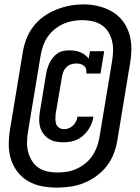

<svg xmlns="http://www.w3.org/2000/svg" viewBox="-20 -780 640 877"><path d="M272 -130Q254 -130 236.5 -133Q219 -136 204.5 -145Q190 -154 179.5 -167.5Q169 -181 164 -197Q159 -213 159 -231.5Q159 -250 162 -268L190 -439Q192 -452 196 -465.5Q200 -479 206 -492Q212 -505 221.5 -516.5Q231 -528 242.5 -536Q254 -544 268 -547Q282 -550 296 -550Q309 -550 322 -548Q335 -546 346.5 -541.5Q358 -537 368 -529.5Q378 -522 385 -512L391 -546H456L439 -444H374Q376 -454 373.5 -463.5Q371 -473 364 -479Q357 -485 347.5 -487.5Q338 -490 328 -490Q316 -490 304 -486Q292 -482 283 -473Q274 -464 269.5 -452.5Q265 -441 263 -429L234 -258Q233 -246 233 -234.5Q233 -223 237 -212.5Q241 -202 251 -196Q261 -190 272 -190Q283 -190 294 -194Q305 -198 313.5 -206.5Q322 -215 327 -225Q332 -235 334 -247H407Q403 -223 391.5 -201Q380 -179 361.5 -162Q343 -145 319.5 -137.5Q296 -130 272 -130ZM240 77Q205 77 171 70.5Q137 64 108.5 47.5Q80 31 60 5Q40 -21 30 -53Q20 -85 20 -120Q20 -155 26 -190L84 -541Q89 -572 100.5 -602Q112 -632 132 -658.5Q152 -685 179.5 -704.5Q207 -724 237 -736Q267 -748 298 -754Q329 -760 361 -760Q396 -760 429 -752Q462 -744 491 -727.5Q520 -711 540 -685Q560 -659 570 -627Q580 -595 580 -560Q580 -525 574 -490L516 -139Q511 -108 499.5 -78Q488 -48 468 -22Q448 4 420.5 24Q393 44 363 56Q333 68 301.5 72.5Q270 77 240 77ZM241 8Q264 8 286 4.5Q308 1 329 -8.5Q350 -18 368.5 -32.5Q387 -47 400.5 -66.5Q414 -86 422 -107.5Q430 -129 434 -151L492 -501Q496 -525 496.5 -548.5Q497 -572 491.5 -594Q486 -616 474 -635Q462 -654 443.5 -666Q425 -678 402.5 -683Q380 -688 356 -688Q334 -688 312 -684Q290 -680 269.5 -671Q249 -662 230.5 -647Q212 -632 198.5 -613Q185 -594 177.5 -572.5Q170 -551 166 -529L108 -179Q104 -155 103.5 -131.5Q103 -108 108.5 -86.5Q114 -65 125.5 -46Q137 -27 155 -14.5Q173 -2 195.5 3Q218 8 241 8Z"/></svg>

Font: Iosevka Slab HvExObl
Style: Regular
Weight: 900
Width: 7
Italic angle: -9°
Monospace: yes
Designer: Belleve Invis
Foundry: Belleve Invis
Version: Version 11.1.1; ttfautohint (v1.8.3)